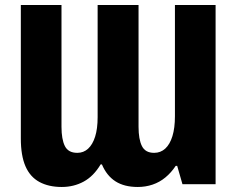

<svg xmlns="http://www.w3.org/2000/svg" viewBox="-20 -734 946 765"><path d="M226 11Q174 11 137 -9Q100 -29 81.5 -71.5Q63 -114 63 -182V-714H225V-229Q225 -179 238.5 -152Q252 -125 288 -125Q313 -125 331 -141.5Q349 -158 359 -189.5Q369 -221 369 -267V-714H532V-229Q532 -179 545.5 -152Q559 -125 594 -125Q620 -125 638.5 -142Q657 -159 667 -191.5Q677 -224 677 -271V-714H839V0H707L686 -73H680Q662 -46 639 -27Q616 -8 588 1.5Q560 11 529 11Q475 11 440 -11.5Q405 -34 386 -79H381Q353 -32 313.5 -10.5Q274 11 226 11Z"/></svg>

Font: Noto Sans Display Condensed ExtraBold
Style: Regular
Weight: 800
Width: 3
Designer: Monotype Design Team
Foundry: Monotype Imaging Inc.
Version: Version 2.003